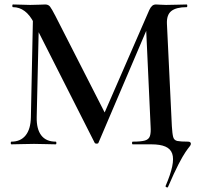

<svg xmlns="http://www.w3.org/2000/svg" viewBox="-20 -645 890 858"><path d="M731 190Q730 194 724.5 192Q719 190 720 186Q742 135 749.5 99Q757 63 749.5 41.5Q742 20 719 10Q696 0 656 0H573Q570 0 570 -6Q570 -12 573 -12Q610 -12 627.5 -17Q645 -22 650 -37Q655 -52 653 -81L632 -538L676 -607L420 -7Q419 -3 412 -3Q405 -3 403 -7L132 -542Q96 -613 38 -613Q35 -613 35 -619Q35 -625 38 -625Q57 -625 78.5 -624Q100 -623 115 -623Q137 -623 154.5 -624Q172 -625 182 -625Q196 -625 203.5 -615.5Q211 -606 228 -573L453 -132L410 -56L647 -600Q653 -613 660 -619Q667 -625 677 -625Q686 -625 696.5 -624Q707 -623 722 -623Q752 -623 773 -624Q794 -625 814 -625Q817 -625 817 -619Q817 -613 814 -613Q768 -613 746 -596Q724 -579 726 -538L748 -81Q750 -47 754 -32.5Q758 -18 772.5 -15Q787 -12 820 -12Q833 -12 833 -2Q833 3 827 10Q821 17 809 34.5Q797 52 778 88.5Q759 125 731 190ZM31 0Q28 0 28 -6Q28 -12 31 -12Q72 -12 94.5 -40Q117 -68 118 -121L128 -602L155 -600L144 -121Q143 -68 164.5 -40Q186 -12 229 -12Q232 -12 232 -6Q232 0 229 0Q207 0 184 -1Q161 -2 132 -2Q102 -2 77.5 -1Q53 0 31 0Z"/></svg>

Font: Cormorant SemiBold
Style: Regular
Weight: 600
Designer: Christian Thalmann (Catharsis Fonts)
Foundry: Catharsis Fonts
Version: Version 4.000